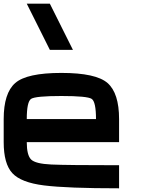

<svg xmlns="http://www.w3.org/2000/svg" viewBox="-20 -1020 790 1040"><path d="M500 -375Q500 -468.8 476.6 -484.4Q453.1 -500 312.5 -500Q171.9 -500 148.4 -484.4Q125 -468.8 125 -375ZM0 -250V-375Q0 -515.6 62.5 -570.3Q125 -625 312.5 -625Q500 -625 562.5 -570.3Q625 -515.6 625 -375V-250H125Q125 -179.7 148.4 -156.2Q171.9 -132.8 257.8 -128.9Q343.8 -125 625 -125V0Q343.8 0 218.8 -15.6Q93.8 -31.2 46.9 -82Q0 -132.8 0 -250ZM250 -1000 375 -750H250L125 -1000Z"/></svg>

Font: CraftyPE
Style: Regular
Weight: 400
Designer: Erek Butcher
Foundry: Haunted Coop
Version: Version 0.018;April 4, 2024;FontCreator 15.0.0.2962 64-bit